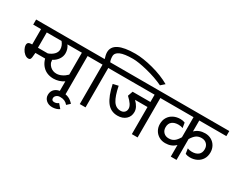

<svg xmlns="http://www.w3.org/2000/svg" viewBox="-128 -1581 3092 2459"><g transform="rotate(30 1418.0 -351.5)"><path d="M151.9 -174.8Q123 -174.8 95.9 -197.5Q68.8 -220.2 53 -252.2Q37.1 -284.2 37.1 -307.1Q37.1 -335.9 53.5 -346.4Q69.8 -356.9 106 -356.9V-583H-9.8V-658.2H310.1V-583H190.9V-356.9H419.9L430.2 -283.2H195.8Q192.9 -235.8 189 -213.4Q185.1 -190.9 177 -182.9Q168.9 -174.8 151.9 -174.8Z M794.9 -583V0H710V-159.2Q639.2 -113.3 559.6 -112.8Q458.5 -112.8 397.2 -177Q335.9 -241.2 328.6 -354Q384.8 -373 417.2 -406Q449.7 -439 449.7 -479Q449.7 -535.2 409.7 -583H290V-658.2H923.8V-583ZM496.6 -583Q532.7 -534.2 532.7 -471.2Q532.7 -422.4 502.7 -379.6Q472.7 -336.9 422.9 -312Q429.7 -255.9 467.8 -221.4Q505.9 -187 559.6 -187Q597.7 -187 637.2 -206.1Q676.8 -225.1 710 -258.8V-583Z M602.1 101.1Q602.1 44.9 640.1 12Q678.2 -21 744.1 -21Q800.3 -21 840.6 -3.4Q880.9 14.2 916 54.2L869.1 97.2Q827.1 45.4 755.9 46.9Q722.7 45.9 700.9 64Q679.2 82 679.2 106.9Q679.2 125 689.2 134Q699.2 143.1 720.2 143.1Q753.4 143.1 780.3 121.1L832 181.2Q813 195.3 784.9 203.6Q756.8 211.9 728 211.9Q672.9 211.9 637.5 180.4Q602.1 148.9 602.1 101.1Z M1839.8 -770 1784.7 -721.2Q1672.9 -774.4 1534.4 -808.6Q1396 -842.8 1317.9 -842.8Q1189.9 -842.8 1130.4 -816.4Q1070.8 -790 1070.8 -738.8Q1070.8 -690.9 1085.9 -658.2H1230V-583H1100.6V0H1015.6V-583H887.7V-658.2H1003.9Q985.8 -714.4 985.8 -750Q985.8 -915 1311.5 -915Q1424.8 -915 1575.2 -875.5Q1725.6 -835.9 1839.8 -770Z M1870.6 -583V0H1785.6V-400.9H1601.6Q1638.7 -363.8 1656 -329.8Q1673.3 -295.9 1673.3 -261.2Q1673.3 -194.3 1627.4 -153.1Q1581.5 -111.8 1506.3 -111.8Q1404.3 -111.8 1345 -191.9Q1285.6 -272 1251.5 -434.1L1329.6 -452.1Q1357.4 -313 1398.4 -249.5Q1439.5 -186 1508.3 -186Q1544.4 -186 1565.9 -206.5Q1587.4 -227.1 1587.4 -261.2Q1587.4 -290 1565.4 -324Q1543.5 -357.9 1496.6 -400.9L1522.5 -475.1H1785.6V-583H1190.4V-658.2H1999.5V-583Z M2446.3 -420.9Q2477.1 -450.7 2513.7 -464.8Q2550.3 -479 2596.7 -479Q2647.5 -479 2688.5 -455.6Q2729.5 -432.1 2752.4 -391.1Q2775.4 -350.1 2775.4 -298.8Q2775.4 -241.7 2749.5 -200Q2723.6 -158.2 2678.5 -135.5Q2633.3 -112.8 2576.7 -112.8Q2538.6 -112.8 2509.3 -126L2497.6 -201.2Q2525.4 -188 2563.5 -188Q2622.6 -188 2657 -216.1Q2691.4 -244.1 2691.4 -298.8Q2691.4 -345.7 2662.4 -374.8Q2633.3 -403.8 2586.4 -403.8Q2541.5 -403.8 2509.5 -381.8Q2477.5 -359.9 2446.3 -308.1V0H2361.3V-171.9Q2330.6 -141.1 2293.5 -127Q2256.3 -112.8 2210.4 -112.8Q2159.7 -112.8 2118.7 -136.5Q2077.6 -160.2 2054.4 -201.2Q2031.2 -242.2 2031.2 -293Q2031.2 -350.1 2057.4 -392.1Q2083.5 -434.1 2128.4 -456.5Q2173.3 -479 2230.5 -479Q2268.6 -479 2297.4 -465.8L2309.6 -391.1Q2281.7 -404.3 2243.7 -403.8Q2184.6 -403.8 2149.9 -376Q2115.2 -348.1 2115.2 -293Q2115.2 -246.1 2144.3 -217Q2173.3 -188 2220.2 -188Q2266.1 -188 2297.9 -210.4Q2329.6 -232.9 2361.3 -286.1V-583H1961.4V-658.2H2846.7V-583H2446.3Z"/></g></svg>

Font: Sarala
Style: Regular
Weight: 400
Designer: Andres Torresi
Foundry: Huerta Tipografica
Version: Version 1.004;PS 001.003;hotconv 1.0.70;makeotf.lib2.5.58329